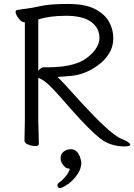

<svg xmlns="http://www.w3.org/2000/svg" viewBox="-20 -729 680 973"><path d="M174 -370Q188 -388 201 -388H221Q343 -388 406 -426Q441 -448 462.5 -477.5Q484 -507 484 -537Q484 -587 442 -618Q400 -649 314.5 -649Q229 -649 174 -630ZM104 -17 106 -116V-616H105Q85 -616 66 -648Q59 -660 59 -668.5Q59 -677 67 -678Q87 -682 113 -685Q139 -688 186.5 -698.5Q234 -709 322.5 -709Q411 -709 460 -684Q509 -659 531.5 -620.5Q554 -582 554 -534.5Q554 -487 525.5 -447Q497 -407 445.5 -378Q394 -349 336.5 -344Q279 -339 272 -339Q303 -308 346 -260Q537 -46 597 -25Q640 -7 640 4Q640 13 612 13Q538 13 486 -28.5Q434 -70 347 -168L279 -245Q225 -305 204.5 -318Q184 -331 174 -335V-115L177 1Q177 11 159 11Q141 11 122.5 3.5Q104 -4 104 -17ZM285 224Q271 224 271 210Q271 203 277 198Q296 185 312.5 165Q329 145 334 127Q332 126 322.5 124Q313 122 309 117Q287 96 287 73.5Q287 51 303 39Q319 27 339.5 27Q360 27 374 45Q388 63 392 96Q392 131 363 167.5Q334 204 293 222Q289 224 285 224Z"/></svg>

Font: QiushuiShotai
Style: Regular
Weight: 600
Designer: Fontworks Inc.
Foundry: Fontworks Inc.
Version: Version 1.250